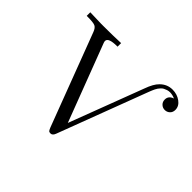

<svg xmlns="http://www.w3.org/2000/svg" viewBox="-157 -936 1189 1189"><g transform="rotate(45 437.5 -341.5)"><path d="M45.9 -651.9V-683.1Q114.7 -680.2 144 -680.2H170.9Q244.1 -680.2 315.9 -683.1V-651.9H313Q235.8 -651.9 235.8 -622.1Q235.8 -616.2 238.8 -607.9L432.1 -100.1L616.2 -585.9Q637.2 -645 664.1 -670.9Q698.2 -705.1 745.1 -705.1Q785.2 -705.1 815.7 -683.1Q846.2 -661.1 846.2 -627.9Q846.2 -606.9 832.5 -594Q818.8 -581.1 799.8 -581.1Q780.8 -581.1 767.3 -594Q753.9 -606.9 753.9 -627Q753.9 -660.2 790 -671.9Q768.1 -681.6 746.1 -682.1Q733.9 -682.1 722.9 -678.5Q711.9 -674.8 703.4 -670.4Q694.8 -666 687.5 -658Q680.2 -649.9 675.5 -643.6Q670.9 -637.2 666 -627.2Q661.1 -617.2 659.2 -612.1Q657.2 -606.9 653.6 -598.4Q649.9 -589.8 649.9 -588.9L428.2 -2Q419.4 22 401.9 22Q390.6 22 386.2 16.6Q381.8 11.2 376 -2.9L146 -609.9Q136.2 -636.7 120.1 -644.3Q104 -651.9 49.8 -651.9Z"/></g></svg>

Font: CMU Serif Upright Italic
Style: UprightItalic
Weight: 500
Version: Version 0.7.0